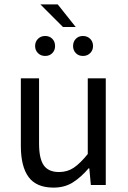

<svg xmlns="http://www.w3.org/2000/svg" viewBox="-20 -843 584 875"><path d="M75 -486H158V-189Q158 -120 179.5 -89.5Q201 -59 249 -59Q287 -59 316 -78.5Q345 -98 380 -141V-486H462V0H394L387 -76H384Q350 -36 312.5 -12Q275 12 224 12Q146 12 110.5 -36Q75 -84 75 -178ZM325 -720H267L164 -823H243ZM358 -588Q338 -588 325.5 -601Q313 -614 313 -633Q313 -653 325.5 -666Q338 -679 358 -679Q378 -679 391 -666Q404 -653 404 -633Q404 -614 391 -601Q378 -588 358 -588ZM186 -588Q166 -588 153 -601Q140 -614 140 -633Q140 -653 153 -666Q166 -679 186 -679Q206 -679 218.5 -666Q231 -653 231 -633Q231 -614 218.5 -601Q206 -588 186 -588Z"/></svg>

Font: Myanmar Sanpya
Style: Regular
Weight: 400
Designer: Danh Hong
Foundry: Google Inc.
Version: Version 2.00 November 22, 2015